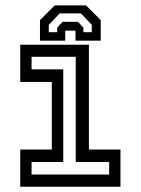

<svg xmlns="http://www.w3.org/2000/svg" viewBox="-20 -710 535 730"><path d="M57 0V-141.5H177V-398.5H57V-540H318V-141.5H438V0ZM100 -46.5H395V-94H268V-494H100V-446.5H220.5V-94H100ZM307 -689.5 363 -633.5V-555.5H267V-593.5H228V-555.5H132V-633.5L188 -689.5ZM287.5 -659H206.5L165.5 -615.5V-587.5H197.5V-605L218 -627H276.5L297 -605V-587.5H329V-615.5Z"/></svg>

Font: Tourney Thin Medium
Style: Regular
Weight: 500
Version: Version 1.015